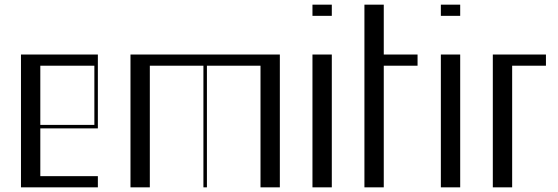

<svg xmlns="http://www.w3.org/2000/svg" viewBox="-20 -804 2393 824"><path d="M70 -570H400V-253H153V-48H400V0H70ZM385 -268V-522H153V-268Z M540 -570H1181V0H1098V-522H868V0H853V-522H623V0H540Z M1321 -570H1404V0H1321ZM1321 -784H1404V-736H1321Z M1544 -784H1627V-570H1772V-522H1627V0H1544Z M1872 -570H1955V0H1872ZM1872 -784H1955V-736H1872Z M2095 -570H2323V-522H2178V0H2095Z"/></svg>

Font: Facade Sud
Style: Regular
Weight: 100
Designer: Éléonore Fines
Foundry: Velvetyne Type Foundry
Version: Version 1.001;Glyphs 3.2 (3202)